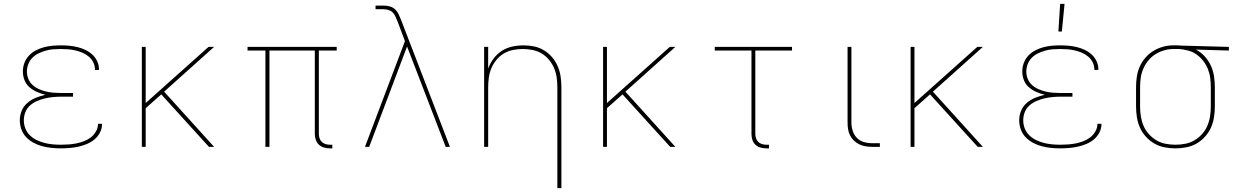

<svg xmlns="http://www.w3.org/2000/svg" viewBox="-20 -764 6440 999"><path d="M297 8Q273 8 248.5 5.5Q224 3 201 -3Q178 -9 156 -20.5Q134 -32 117 -49.5Q100 -67 91.5 -90.5Q83 -114 83 -138Q83 -164 93 -188Q103 -212 123 -229Q143 -246 167 -255.5Q191 -265 216 -271Q194 -276 172.5 -285.5Q151 -295 133.5 -310Q116 -325 107.5 -347Q99 -369 99 -392Q99 -415 107 -436.5Q115 -458 130.5 -474.5Q146 -491 166 -501.5Q186 -512 208 -518Q230 -524 252.5 -526Q275 -528 297 -528Q319 -528 340.5 -526Q362 -524 383 -519Q404 -514 424 -504.5Q444 -495 460 -480.5Q476 -466 485.5 -445.5Q495 -425 495 -404V-400H474V-403Q474 -422 465.5 -439.5Q457 -457 442 -469.5Q427 -482 409.5 -489.5Q392 -497 373 -501.5Q354 -506 335 -507.5Q316 -509 297 -509Q277 -509 257 -507.5Q237 -506 218 -500.5Q199 -495 181 -486.5Q163 -478 149 -464Q135 -450 127.5 -431Q120 -412 120 -392Q120 -372 127.5 -353.5Q135 -335 150 -321.5Q165 -308 183.5 -300Q202 -292 221 -287.5Q240 -283 260 -281.5Q280 -280 300 -280H360V-261H300Q278 -261 256.5 -259Q235 -257 214 -252Q193 -247 173 -238.5Q153 -230 136.5 -215.5Q120 -201 112 -180.5Q104 -160 104 -138Q104 -116 112 -95.5Q120 -75 135.5 -60Q151 -45 170.5 -35.5Q190 -26 211 -20.5Q232 -15 254 -13Q276 -11 297 -11Q318 -11 338 -12.5Q358 -14 378 -18Q398 -22 417.5 -29.5Q437 -37 453 -49.5Q469 -62 479.5 -80.5Q490 -99 490 -119V-120H511V-118Q511 -95 500 -74Q489 -53 471.5 -38.5Q454 -24 432.5 -15Q411 -6 388.5 -1Q366 4 343 6Q320 8 297 8Z M1067 0 819 -273 738 -201V0H718V-520H738V-228L1065 -520H1094L834 -287L1094 0Z M1709 8H1696Q1681 8 1665.5 3.5Q1650 -1 1639 -11.5Q1628 -22 1623 -37Q1618 -52 1618 -68V-501H1382V0H1361V-501H1268V-520H1732V-501H1639V-68Q1639 -56 1642.5 -45Q1646 -34 1654 -26Q1662 -18 1673.5 -14.5Q1685 -11 1696 -11H1709Z M1879 0 2087 -550 2048 -654Q2048 -654 2047 -654V-656Q2042 -668 2036.5 -680Q2031 -692 2022 -700.5Q2013 -709 2000 -712.5Q1987 -716 1975 -716H1934V-735H1975Q1991 -735 2007 -731Q2023 -727 2035 -716Q2047 -705 2054 -690Q2061 -675 2067 -660L2321 0H2299L2098 -522L1901 0Z M2880 215V-310Q2880 -335 2876.5 -360.5Q2873 -386 2863 -409.5Q2853 -433 2836.5 -453Q2820 -473 2798 -486Q2776 -499 2750.5 -504Q2725 -509 2700 -509Q2675 -509 2649.5 -504Q2624 -499 2602 -486Q2580 -473 2563.5 -453Q2547 -433 2537 -409.5Q2527 -386 2523.5 -360.5Q2520 -335 2520 -310V0H2499V-520H2520V-407Q2530 -435 2548 -459Q2566 -483 2590.5 -499Q2615 -515 2644.5 -521.5Q2674 -528 2703 -528Q2731 -528 2758.5 -522.5Q2786 -517 2810 -502.5Q2834 -488 2852.5 -466.5Q2871 -445 2882 -419Q2893 -393 2897 -365.5Q2901 -338 2901 -310V215Z M3467 0 3219 -273 3138 -201V0H3118V-520H3138V-228L3465 -520H3494L3234 -287L3494 0Z M3981 8H3967Q3952 8 3936.5 3.5Q3921 -1 3910 -11.5Q3899 -22 3894.5 -37Q3890 -52 3890 -68V-501H3699V-520H4101V-501H3910V-68Q3910 -56 3913.5 -45Q3917 -34 3925 -26Q3933 -18 3944.5 -14.5Q3956 -11 3967 -11H3981Z M4558 0H4516Q4499 0 4482 -3Q4465 -6 4450 -13.5Q4435 -21 4422.5 -33Q4410 -45 4402.5 -60.5Q4395 -76 4392.5 -92.5Q4390 -109 4390 -126V-520H4410V-126Q4410 -105 4416.5 -84Q4423 -63 4437.5 -47.5Q4452 -32 4473 -25.5Q4494 -19 4516 -19H4558Z M5067 0 4819 -273 4738 -201V0H4718V-520H4738V-228L5065 -520H5094L4834 -287L5094 0Z M5497 8Q5473 8 5448.5 5.5Q5424 3 5401 -3Q5378 -9 5356 -20.5Q5334 -32 5317 -49.5Q5300 -67 5291.5 -90.5Q5283 -114 5283 -138Q5283 -164 5293 -188Q5303 -212 5323 -229Q5343 -246 5367 -255.5Q5391 -265 5416 -271Q5394 -276 5372.5 -285.5Q5351 -295 5333.5 -310Q5316 -325 5307.5 -347Q5299 -369 5299 -392Q5299 -415 5307 -436.5Q5315 -458 5330.5 -474.5Q5346 -491 5366 -501.5Q5386 -512 5408 -518Q5430 -524 5452.5 -526Q5475 -528 5497 -528Q5519 -528 5540.5 -526Q5562 -524 5583 -519Q5604 -514 5624 -504.5Q5644 -495 5660 -480.5Q5676 -466 5685.5 -445.5Q5695 -425 5695 -404V-400H5674V-403Q5674 -422 5665.5 -439.5Q5657 -457 5642 -469.5Q5627 -482 5609.5 -489.5Q5592 -497 5573 -501.5Q5554 -506 5535 -507.5Q5516 -509 5497 -509Q5477 -509 5457 -507.5Q5437 -506 5418 -500.5Q5399 -495 5381 -486.5Q5363 -478 5349 -464Q5335 -450 5327.5 -431Q5320 -412 5320 -392Q5320 -372 5327.5 -353.5Q5335 -335 5350 -321.5Q5365 -308 5383.5 -300Q5402 -292 5421 -287.5Q5440 -283 5460 -281.5Q5480 -280 5500 -280H5560V-261H5500Q5478 -261 5456.5 -259Q5435 -257 5414 -252Q5393 -247 5373 -238.5Q5353 -230 5336.5 -215.5Q5320 -201 5312 -180.5Q5304 -160 5304 -138Q5304 -116 5312 -95.5Q5320 -75 5335.5 -60Q5351 -45 5370.5 -35.5Q5390 -26 5411 -20.5Q5432 -15 5454 -13Q5476 -11 5497 -11Q5518 -11 5538 -12.5Q5558 -14 5578 -18Q5598 -22 5617.5 -29.5Q5637 -37 5653 -49.5Q5669 -62 5679.5 -80.5Q5690 -99 5690 -119V-120H5711V-118Q5711 -95 5700 -74Q5689 -53 5671.5 -38.5Q5654 -24 5632.5 -15Q5611 -6 5588.5 -1Q5566 4 5543 6Q5520 8 5497 8ZM5487 -600 5496 -744H5519L5505 -600Z M6096 8Q6068 8 6039.5 2.5Q6011 -3 5986.5 -17Q5962 -31 5942.5 -52.5Q5923 -74 5911.5 -99.5Q5900 -125 5895.5 -153.5Q5891 -182 5891 -210V-310Q5891 -337 5895 -364.5Q5899 -392 5910 -417Q5921 -442 5939 -463Q5957 -484 5980.5 -498.5Q6004 -513 6030.5 -520.5Q6057 -528 6084 -528H6100Q6105 -528 6109 -528Q6113 -528 6118 -527L6374 -520V-501L6202 -506Q6228 -493 6248 -471Q6268 -449 6280 -423Q6292 -397 6296.5 -368Q6301 -339 6301 -310V-210Q6301 -182 6296.5 -153.5Q6292 -125 6280.5 -99.5Q6269 -74 6249.5 -52.5Q6230 -31 6205.5 -17Q6181 -3 6152.5 2.5Q6124 8 6096 8ZM6096 -11Q6122 -11 6147.5 -16Q6173 -21 6195 -34Q6217 -47 6234.5 -66.5Q6252 -86 6262 -109.5Q6272 -133 6276 -158.5Q6280 -184 6280 -210V-310Q6280 -334 6277 -358Q6274 -382 6265 -404.5Q6256 -427 6241 -446.5Q6226 -466 6206.5 -480Q6187 -494 6163.5 -500.5Q6140 -507 6116 -509H6086Q6061 -509 6037 -502Q6013 -495 5992 -482Q5971 -469 5955 -449.5Q5939 -430 5929 -407Q5919 -384 5915.5 -359.5Q5912 -335 5912 -310V-210Q5912 -184 5916 -158.5Q5920 -133 5930 -109.5Q5940 -86 5957.5 -66.5Q5975 -47 5997 -34Q6019 -21 6044.5 -16Q6070 -11 6096 -11Z"/></svg>

Font: Iosevka Aile Thin
Style: Regular
Weight: 100
Designer: Belleve Invis
Foundry: Belleve Invis
Version: Version 31.1.0; ttfautohint (v1.8.4)